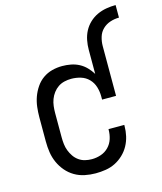

<svg xmlns="http://www.w3.org/2000/svg" viewBox="-112 -825 771 916"><g transform="rotate(-15 273.0 -367.5)"><path d="M247 8Q220 8 193.5 2.5Q167 -3 144 -16.5Q121 -30 103.5 -50.5Q86 -71 75 -95.5Q64 -120 60 -146.5Q56 -173 56 -200V-320Q56 -345 59 -370.5Q62 -396 70.5 -419.5Q79 -443 93.5 -464.5Q108 -486 128.5 -500.5Q149 -515 173.5 -521.5Q198 -528 224 -528Q245 -528 266.5 -524Q288 -520 307 -510Q326 -500 341 -484.5Q356 -469 367 -451V-570Q367 -593 371.5 -616.5Q376 -640 387 -661Q398 -682 415.5 -698.5Q433 -715 454.5 -725Q476 -735 499.5 -739Q523 -743 546 -743V-681Q524 -681 502.5 -674Q481 -667 465 -651.5Q449 -636 442.5 -614Q436 -592 436 -570V-324H367V-340Q367 -364 360 -387Q353 -410 336.5 -427Q320 -444 297 -451Q274 -458 250 -458Q233 -458 216 -454Q199 -450 185 -440.5Q171 -431 160.5 -417Q150 -403 144 -387Q138 -371 136 -354Q134 -337 134 -320V-200Q134 -183 136 -166Q138 -149 144 -133.5Q150 -118 159.5 -104Q169 -90 183 -80Q197 -70 213.5 -66Q230 -62 247 -62Q270 -62 292 -69.5Q314 -77 330 -93.5Q346 -110 353 -132Q360 -154 360 -177V-180H438V-175Q438 -150 432.5 -125.5Q427 -101 415 -79Q403 -57 384.5 -39.5Q366 -22 344 -11Q322 0 297 4Q272 8 247 8Z"/></g></svg>

Font: Iosevka Term Curly
Style: Regular
Weight: 400
Designer: Belleve Invis
Foundry: Belleve Invis
Version: Version 32.3.0